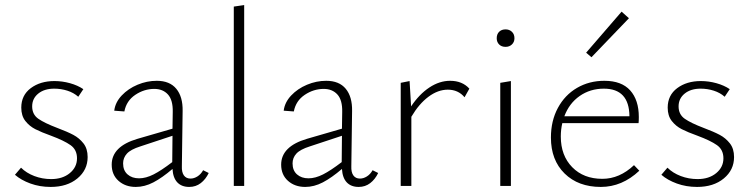

<svg xmlns="http://www.w3.org/2000/svg" viewBox="-20 -734 2963 758"><path d="M39 -44 63 -72Q84 -51 115.5 -39Q147 -27 182 -27Q227 -27 255.5 -50.5Q284 -74 284 -109Q284 -143 258.5 -161Q233 -179 182 -198Q143 -212 119.5 -224Q96 -236 80 -256.5Q64 -277 64 -309Q64 -358 101.5 -386Q139 -414 195 -414Q226 -414 256.5 -405.5Q287 -397 309 -382L289 -352Q271 -368 246 -376Q221 -384 194 -384Q155 -384 131 -364.5Q107 -345 107 -314Q107 -282 131.5 -265Q156 -248 206 -229Q246 -214 269.5 -201.5Q293 -189 309.5 -168Q326 -147 326 -114Q326 -63 285.5 -29.5Q245 4 180 4Q137 4 100 -9.5Q63 -23 39 -44Z M804 -51Q792 -26 772.5 -11Q753 4 727 4Q697 4 680 -14Q663 -32 661 -67Q620 -32 585.5 -14Q551 4 516 4Q475 4 448 -20Q421 -44 421 -84Q421 -156 523 -186L661 -226L662 -292Q663 -339 643 -361Q623 -383 589 -383Q549 -383 514 -359.5Q479 -336 471 -294L431 -297Q435 -330 460.5 -357Q486 -384 523 -399.5Q560 -415 599 -415Q650 -415 676 -383.5Q702 -352 701 -296L698 -78Q697 -54 706 -41.5Q715 -29 732 -29Q746 -29 759.5 -37.5Q773 -46 782 -62ZM529 -30Q556 -30 586.5 -45.5Q617 -61 660 -94L661 -198L534 -156Q496 -144 481 -127.5Q466 -111 466 -89Q466 -61 483.5 -45.5Q501 -30 529 -30Z M903 -708 944 -714V0H903Z M1473 -51Q1461 -26 1441.5 -11Q1422 4 1396 4Q1366 4 1349 -14Q1332 -32 1330 -67Q1289 -32 1254.5 -14Q1220 4 1185 4Q1144 4 1117 -20Q1090 -44 1090 -84Q1090 -156 1192 -186L1330 -226L1331 -292Q1332 -339 1312 -361Q1292 -383 1258 -383Q1218 -383 1183 -359.5Q1148 -336 1140 -294L1100 -297Q1104 -330 1129.5 -357Q1155 -384 1192 -399.5Q1229 -415 1268 -415Q1319 -415 1345 -383.5Q1371 -352 1370 -296L1367 -78Q1366 -54 1375 -41.5Q1384 -29 1401 -29Q1415 -29 1428.5 -37.5Q1442 -46 1451 -62ZM1198 -30Q1225 -30 1255.5 -45.5Q1286 -61 1329 -94L1330 -198L1203 -156Q1165 -144 1150 -127.5Q1135 -111 1135 -89Q1135 -61 1152.5 -45.5Q1170 -30 1198 -30Z M1833 -384 1814 -350Q1789 -380 1748 -380Q1709 -380 1671.5 -352Q1634 -324 1604 -273V0H1562V-407L1597 -414L1603 -314Q1635 -362 1675 -388.5Q1715 -415 1757 -415Q1805 -415 1833 -384Z M1955 -407 1997 -414V0H1955ZM1941 -583Q1941 -599 1950.5 -608.5Q1960 -618 1976 -618Q1991 -618 2001 -608.5Q2011 -599 2011 -583Q2011 -568 2001 -558.5Q1991 -549 1976 -549Q1960 -549 1950.5 -558.5Q1941 -568 1941 -583Z M2504 -60Q2436 4 2352 4Q2263 4 2209 -49Q2155 -102 2155 -191Q2155 -257 2182.5 -308Q2210 -359 2258 -387Q2306 -415 2366 -415Q2434 -415 2468 -377Q2502 -339 2502 -272Q2502 -256 2501 -248H2200Q2194 -223 2194 -195Q2194 -120 2239 -74Q2284 -28 2358 -28Q2426 -28 2483 -82ZM2208 -275H2465Q2464 -384 2364 -384Q2310 -384 2268.5 -355Q2227 -326 2208 -275ZM2294 -526 2434 -688 2463 -662 2315 -508Z M2591 -44 2615 -72Q2636 -51 2667.5 -39Q2699 -27 2734 -27Q2779 -27 2807.5 -50.5Q2836 -74 2836 -109Q2836 -143 2810.5 -161Q2785 -179 2734 -198Q2695 -212 2671.5 -224Q2648 -236 2632 -256.5Q2616 -277 2616 -309Q2616 -358 2653.5 -386Q2691 -414 2747 -414Q2778 -414 2808.5 -405.5Q2839 -397 2861 -382L2841 -352Q2823 -368 2798 -376Q2773 -384 2746 -384Q2707 -384 2683 -364.5Q2659 -345 2659 -314Q2659 -282 2683.5 -265Q2708 -248 2758 -229Q2798 -214 2821.5 -201.5Q2845 -189 2861.5 -168Q2878 -147 2878 -114Q2878 -63 2837.5 -29.5Q2797 4 2732 4Q2689 4 2652 -9.5Q2615 -23 2591 -44Z"/></svg>

Font: Ysabeau Light
Style: Regular
Weight: 300
Designer: Christian Thalmann (Catharsis Fonts)
Version: Version 0.003